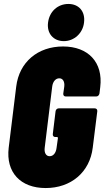

<svg xmlns="http://www.w3.org/2000/svg" viewBox="-20 -943 529 971"><path d="M303 -735C355 -735 399 -775 405 -829C412 -885 379 -923 326 -923C272 -923 230 -885 223 -829C216 -775 249 -735 303 -735ZM211 8C339 8 434 -72 449 -196L472 -380C473 -389 468 -395 459 -395H277C269 -395 262 -389 261 -380L247 -265C246 -256 251 -250 260 -250H268C271 -250 273 -248 273 -245L266 -195C263 -170 250 -153 231 -153C213 -153 203 -170 206 -195L244 -505C247 -530 261 -547 280 -547C298 -547 308 -530 305 -505L300 -470C299 -461 304 -455 313 -455H466C475 -455 481 -461 483 -470L487 -503C502 -628 426 -708 299 -708C171 -708 77 -629 62 -505L24 -196C9 -72 83 8 211 8Z"/></svg>

Font: Barlow Condensed Black
Style: Italic
Weight: 900
Width: 3
Italic angle: -7°
Designer: Jeremy Tribby
Foundry: Tribby Type
Version: Version 1.422;hotconv 1.0.109;makeotfexe 2.5.65596